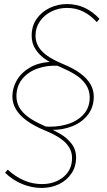

<svg xmlns="http://www.w3.org/2000/svg" viewBox="-20 -728 525 946"><path d="M5 123 18 108Q55 142 97.5 160.5Q140 179 186 179Q250 179 292.5 144Q335 109 335 50Q335 9 304 -23.5Q273 -56 202 -85Q146 -108 110.5 -134.5Q75 -161 58 -190.5Q41 -220 41 -253Q41 -295 63.5 -333.5Q86 -372 130.5 -397Q175 -422 238 -423L267 -404Q211 -407 164 -390Q117 -373 89 -338Q61 -303 61 -254Q61 -225 74.5 -200Q88 -175 117 -153Q146 -131 192 -111Q245 -87 277.5 -68Q310 -49 332.5 -20Q355 9 355 49Q355 92 332.5 126Q310 160 271.5 179Q233 198 185 198Q136 198 89 178.5Q42 159 5 123ZM422 -248Q422 -285 401.5 -313.5Q381 -342 350 -361Q319 -380 277 -398Q237 -414 206 -434.5Q175 -455 155.5 -484.5Q136 -514 136 -552Q136 -600 160.5 -635Q185 -670 225 -689Q265 -708 310 -708Q403 -708 470 -635L457 -619Q425 -654 389 -671.5Q353 -689 310 -689Q269 -689 233.5 -671.5Q198 -654 176.5 -623Q155 -592 155 -552Q155 -510 186 -476.5Q217 -443 287 -414Q341 -392 375 -367Q409 -342 425.5 -313.5Q442 -285 442 -252Q442 -200 413 -162.5Q384 -125 336 -106Q288 -87 232 -88L196 -105Q253 -100 305 -114Q357 -128 389.5 -162Q422 -196 422 -248Z"/></svg>

Font: Fixel Italic Variable Display Thin
Style: Italic
Weight: 100
Italic angle: -10°
Designer: AlfaBravo + MacPaw
Foundry: Kyrylo Tkachov, Marchela Mozhyna, Serhii Makarenko, Maria Weinstein, Zakhar Kryvoshyya
Version: Version 1.210;Glyphs 3.2 (3217)